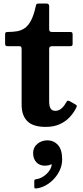

<svg xmlns="http://www.w3.org/2000/svg" viewBox="-20 -700 467 1081"><path d="M410 -95Q414 -102.5 411.4 -106.2Q408.8 -110 400.5 -114.3L372.3 -130.3Q363.5 -134.5 360.1 -132.6Q356.8 -130.8 352.3 -123Q338.8 -99 323.9 -87.5Q309 -76 291.8 -76Q272.8 -76 264.8 -89.3Q256.8 -102.5 256.8 -130.5V-423.5Q256.8 -433.2 261.4 -436.6Q266 -440 275 -440H373.5Q381.5 -440 385.1 -442.2Q388.8 -444.5 388.8 -452.2V-504.8Q388.8 -514.3 385.9 -517.1Q383 -520 374.3 -520H274.5Q264 -520 260.4 -523.4Q256.8 -526.8 256.8 -537.8V-664.5Q256.8 -680 241.8 -680H200Q187.5 -680 185.4 -676.8Q183.3 -673.5 181 -663.5Q170 -614 154.9 -585.1Q139.8 -556.3 120.4 -542.4Q101 -528.5 77.3 -524.3Q53.5 -520 25.2 -520Q14.7 -520 11.7 -517.4Q8.7 -514.7 8.7 -504V-455.5Q8.7 -445.7 11.9 -442.9Q15 -440 24.7 -440H86.5Q96.5 -440 99.1 -435.9Q101.7 -431.7 101.7 -421.7V-111Q101.7 -49.8 134.1 -17.6Q166.5 14.5 237.3 14.5Q282.5 14.5 316 -0.6Q349.5 -15.7 372.6 -40.6Q395.8 -65.5 410 -95ZM166.5 161.8Q166.5 193.8 184.5 213.3Q202.5 232.8 233 232.8Q252.5 232.8 263.8 226.8Q267.5 224.8 269.5 225Q271.5 225.3 271 229Q268.3 247.3 255.1 264.6Q242 282 223.1 294.1Q204.3 306.3 183 309Q173 310.5 173 318.8V351.3Q173 358.5 175.8 360Q178.5 361.5 185 360.8Q211.3 357.8 237 343.8Q262.8 329.8 283.6 307.4Q304.5 285 317.3 256.8Q330 228.5 330 197.5Q330 143 306.5 116.6Q283 90.2 246 90.2Q214 90.2 190.3 110Q166.5 129.8 166.5 161.8Z"/></svg>

Font: Besley
Style: Regular
Weight: 400
Designer: Owen Earl
Foundry: indestructible type*
Version: Version 4.000